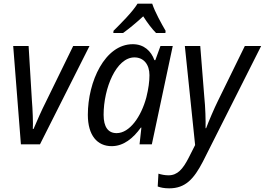

<svg xmlns="http://www.w3.org/2000/svg" viewBox="-20 -787 1444 1047"><path d="M94 0H198L468 -536H379L229 -229C209 -190 181 -127 163 -84H159C161 -111 158 -193 154 -238L136 -536H52Z M599 -619 598 -607H651C683 -630 722 -662 761 -698C784 -662 809 -629 831 -607H882L883 -619C861 -657 825 -721 810 -767H730C702 -721 637 -657 599 -619ZM589 10C654 10 706 -33 748 -91H751L741 0H808L922 -536H855L827 -459H822C804 -509 765 -546 704 -546C552 -546 459 -342 459 -161C459 -49 510 10 589 10ZM616 -61C570 -61 545 -94 545 -161C545 -306 614 -474 713 -474C764 -474 795 -435 795 -377C795 -343 790 -304 778 -256C750 -151 687 -61 616 -61Z M903 240C991 240 1037 189 1086 95L1404 -536H1315L1168 -236C1149 -198 1117 -123 1104 -88H1101C1102 -130 1100 -203 1094 -259L1072 -536H988L1044 4L1008 75C977 135 948 169 899 169C879 169 860 165 844 160L840 230C857 236 875 240 903 240Z"/></svg>

Font: Noto Sans SemiCondensed
Style: Italic
Weight: 400
Width: 4
Italic angle: -12°
Designer: Monotype Design Team
Foundry: Monotype Imaging Inc.
Version: Version 2.013